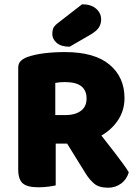

<svg xmlns="http://www.w3.org/2000/svg" viewBox="-20 -866 649 896"><path d="M238 -329H288Q330 -329 357 -348.5Q384 -368 384 -406Q384 -444 359.5 -463.5Q335 -483 282 -483Q269 -483 259 -482Q249 -481 238 -479ZM306 -196H65V-549Q65 -570 77 -581.5Q89 -593 108 -600Q142 -612 187 -617.5Q232 -623 283 -623Q421 -623 491 -564.5Q561 -506 561 -408Q561 -347 526.5 -299Q492 -251 434.5 -223.5Q377 -196 306 -196ZM269 -235 428 -267Q450 -237 473 -208Q496 -179 516.5 -152Q537 -125 554 -102Q571 -79 581 -62Q571 -28 544.5 -9Q518 10 485 10Q442 10 419.5 -9Q397 -28 378 -59ZM65 -264H240V-1Q229 2 206 5Q183 8 159 8Q107 8 86 -10.5Q65 -29 65 -75ZM247 -756 363 -846Q405 -846 428.5 -825.5Q452 -805 452 -775Q452 -756 442.5 -739.5Q433 -723 405 -706L305 -648Q265 -648 244.5 -666Q224 -684 224 -708Q224 -720 227.5 -731.5Q231 -743 247 -756Z"/></svg>

Font: Baloo Bhaijaan 2 ExtraBold
Style: Regular
Weight: 800
Designer: Sanskriti Dholi, Noopur Datye and Ek Type
Foundry: Ek Type
Version: Version 1.701